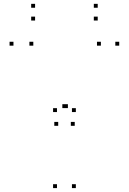

<svg xmlns="http://www.w3.org/2000/svg" viewBox="-20 -954 660 984"><path d="M368.7 -379.7V-399.7H348.7V-379.7ZM272 -379.7V-399.7H252V-379.7ZM272 10V-10H252V10ZM368.7 10V-10H348.7V10ZM278.3 -309.2V-329.2H258.3V-309.2ZM363 -309.2V-329.2H343V-309.2ZM591 -720V-740H571V-720ZM497 -720V-740H477V-720ZM328 -400V-420H308V-400ZM319.5 -400V-420H299.5V-400ZM150.7 -720V-740H130.7V-720ZM49 -720V-740H29V-720ZM159.8 -914.3V-934.3H139.8V-914.3ZM159.8 -848.8V-868.8H139.8V-848.8ZM480.8 -848.8V-868.8H460.8V-848.8ZM480.8 -914.3V-934.3H460.8V-914.3Z"/></svg>

Font: Monaspace Argon Dots Var
Style: Regular
Weight: 400
Designer: Riley Cran and the Lettermatic Team
Version: Version 1.100 (Monaspace Argon Dots)